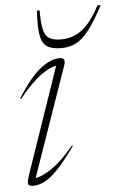

<svg xmlns="http://www.w3.org/2000/svg" viewBox="-53 -770 516 818"><g transform="rotate(-5 205.0 -361.0)"><path d="M41.5 -37 197.5 -491Q172 -488 131.8 -459.5Q91.5 -431 36 -363L32.5 -366Q88.5 -453.5 132.8 -487.8Q177 -522 213.5 -522Q243 -522 232.5 -491.5L69 -22.5Q95 -25 138 -53.5Q181 -82 235.5 -147.5L239 -145Q194.5 -82.5 162 -48.8Q129.5 -15 104.2 -2.5Q79 10 55.5 10Q34.5 10 34.2 -2.5Q34 -15 41.5 -37ZM228 -601Q278.5 -601 318.2 -630.8Q358 -660.5 395 -732H409.5Q373 -664 344.8 -627.8Q316.5 -591.5 288.8 -577.8Q261 -564 226 -564Q186.5 -564 165.5 -577.8Q144.5 -591.5 138.2 -627.8Q132 -664 136.5 -732H148Q147.5 -680.5 153.8 -652Q160 -623.5 177.8 -612.2Q195.5 -601 228 -601Z"/></g></svg>

Font: Newsreader Display ExtraLight
Style: Italic
Weight: 275
Italic angle: -17°
Designer: Hugues Gentile
Foundry: Production Type
Version: Version 1.001